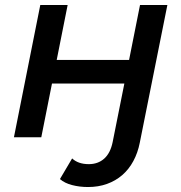

<svg xmlns="http://www.w3.org/2000/svg" viewBox="-20 -552 729 772"><path d="M334 200Q300 200 270 192.2Q240 184.5 221 168L270 85Q294.5 108 337 108Q374 108 399 85.8Q424 63.5 433 19L480 -216H189L146 0H36L142 -532H252L208 -311H499L543 -532H653L542 22Q534 62.5 516.2 95.5Q498.5 128.5 471.8 151.8Q445 175 410.2 187.5Q375.5 200 334 200Z"/></svg>

Font: Argentum Sans
Style: Italic
Weight: 400
Italic angle: -11.3099°
Designer: Julieta Ulanovsky, Owen Earl, Rasmus Andersson, Cristiano Sobral
Foundry: The Argentum Sans Project Authors
Version: Version 3.131; ttfautohint (v1.8.4.7-5d5b-dirty)